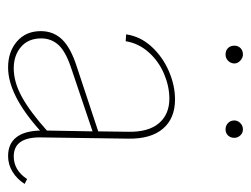

<svg xmlns="http://www.w3.org/2000/svg" viewBox="-93 -525 621 475"><g transform="rotate(90 217.5 -287.5)"><path d="M435 -38Q423 -19 405 -8Q387 3 366 3Q336 3 320 -17Q304 -37 303 -76Q215 3 147 3Q108 3 82.5 -19Q57 -41 57 -78Q57 -109 77.5 -130.5Q98 -152 145 -167L305 -220L306 -294Q307 -344 285 -370Q263 -396 224 -396Q194 -396 163 -383Q132 -370 109.5 -345Q87 -320 82 -288L65 -289Q70 -324 95 -351.5Q120 -379 155.5 -394.5Q191 -410 226 -410Q273 -410 298.5 -380Q324 -350 323 -294L320 -81Q318 -11 367 -11Q401 -11 423 -44ZM149 -11Q183 -11 219.5 -31Q256 -51 303 -93L305 -206L151 -154Q108 -140 91.5 -122Q75 -104 75 -79Q75 -47 96 -29Q117 -11 149 -11ZM93 -557Q93 -566 99 -572Q105 -578 115 -578Q123 -578 130 -571.5Q137 -565 137 -557Q137 -548 130.5 -541.5Q124 -535 115 -535Q105 -535 99 -541Q93 -547 93 -557ZM278 -557Q278 -565 284.5 -571.5Q291 -578 300 -578Q309 -578 315 -571.5Q321 -565 321 -557Q321 -547 315 -541Q309 -535 300 -535Q291 -535 284.5 -541Q278 -547 278 -557Z"/></g></svg>

Font: Ysabeau Thin
Style: Regular
Weight: 200
Designer: Christian Thalmann (Catharsis Fonts)
Version: Version 0.003